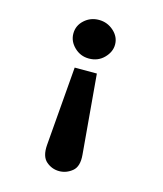

<svg xmlns="http://www.w3.org/2000/svg" viewBox="-104 -675 708 836"><g transform="rotate(15 250.0 -256.5)"><path d="M239 -597Q277 -597 305.5 -571.5Q334 -546 334 -511Q334 -478 307 -450.5Q280 -423 239 -423Q201 -423 173.5 -449.5Q146 -476 146 -511Q146 -547 173.5 -572Q201 -597 239 -597ZM190 -369H290L321 -12Q326 41 299.5 62.5Q273 84 241 84Q208 84 182.5 62Q157 40 161 -12Z"/></g></svg>

Font: Inconsolata Black
Style: Regular
Weight: 900
Monospace: yes
Designer: Raph Levien, Cyreal, Brenton Simpson
Foundry: Raph Levien, Cyreal, Google
Version: Version 3.001; ttfautohint (v1.8.2.53-6de2)